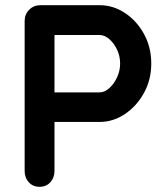

<svg xmlns="http://www.w3.org/2000/svg" viewBox="-20 -720 643 740"><path d="M364 -700Q416 -700 461.5 -670Q507 -640 535 -589Q563 -538 563 -475Q563 -413 535 -362Q507 -311 461.5 -280.5Q416 -250 364 -250H180L190 -268V-61Q190 -35 174 -17.5Q158 0 132 0Q107 0 91 -17.5Q75 -35 75 -61V-639Q75 -665 92.5 -682.5Q110 -700 136 -700ZM364 -364Q383 -364 401 -380Q419 -396 431 -421.5Q443 -447 443 -475Q443 -504 431 -529Q419 -554 401 -569.5Q383 -585 364 -585H178L190 -603V-348L179 -364Z"/></svg>

Font: zvoove
Style: Bold
Weight: 700
Designer: Vernon Adams (Nunito) & Andrew Paglinawan (Quicksand)
Foundry: zvoove
Version: Version 3.006